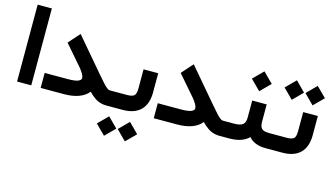

<svg xmlns="http://www.w3.org/2000/svg" viewBox="-97 -988 2728 1570"><g transform="rotate(15 1266.5 -203.0)"><path d="M53.7 -651.4V-631.8V-20V-0.5H73.2H154.3H173.8V-20V-631.8V-651.4H154.3H73.2Z M814.5 0C818.4 0 821.3 -6.8 823.7 -21C825.7 -34.7 826.7 -48.3 826.7 -61.5V-66.9C826.7 -79.6 825.7 -92.8 823.2 -106.4C820.8 -120.1 817.9 -127 814.5 -127H810.1C803.7 -127 798.3 -127.4 794.9 -128.9C791.5 -129.9 785.2 -133.8 776.4 -141.1C758.8 -154.8 734.9 -182.6 687.5 -237.8L469.7 -493.7L455.6 -510.7L440.4 -494.1L381.3 -427.7L370.1 -414.6L381.3 -401.9L518.1 -244.1C545.4 -211.4 560.5 -183.1 560.5 -166C560.5 -156.7 556.2 -148.9 541.5 -140.6C526.9 -132.3 495.6 -127 451.2 -127H272.9H253.4V-107.4V-19.5V0H272.9H450.7C548.8 0 619.1 -27.3 656.7 -76.2C676.3 -56.6 688.5 -45.4 708.5 -31.2C718.8 -23.9 728.5 -18.6 737.8 -14.6C756.3 -6.3 780.8 0 806.6 0Z M809.6 -127C806.2 -127 803.2 -120.1 800.8 -106.4C798.3 -92.8 797.4 -79.6 797.4 -66.9V-61.5C797.4 -48.3 798.3 -34.7 800.3 -21C802.7 -6.8 805.7 0 809.6 0H948.2C1079.6 0 1150.9 -70.8 1150.9 -201.2V-364.7H1026.9V-201.7C1026.9 -171.4 1021.5 -151.4 1010.3 -141.6C999 -131.8 978.5 -127 947.8 -127ZM855 244.1 937 161.6 855 79.1 772.5 161.6ZM1031.2 244.1C1041 234.4 1055.2 220.2 1073.7 202.1L1107.9 168C1109.9 165.5 1111.8 163.6 1113.8 161.6L1031.2 79.1L949.2 161.6Z M1772 0C1775.9 0 1778.8 -6.8 1781.2 -21C1783.2 -34.7 1784.2 -48.3 1784.2 -61.5V-66.9C1784.2 -79.6 1783.2 -92.8 1780.8 -106.4C1778.3 -120.1 1775.4 -127 1772 -127H1767.6C1761.2 -127 1755.9 -127.4 1752.4 -128.9C1749 -129.9 1742.7 -133.8 1733.9 -141.1C1716.3 -154.8 1692.4 -182.6 1645 -237.8L1427.2 -493.7L1413.1 -510.7L1397.9 -494.1L1338.9 -427.7L1327.6 -414.6L1338.9 -401.9L1475.6 -244.1C1502.9 -211.4 1518.1 -183.1 1518.1 -166C1518.1 -156.7 1513.7 -148.9 1499 -140.6C1484.4 -132.3 1453.1 -127 1408.7 -127H1230.5H1210.9V-107.4V-19.5V0H1230.5H1408.2C1506.3 0 1576.7 -27.3 1614.3 -76.2C1633.8 -56.6 1646 -45.4 1666 -31.2C1676.3 -23.9 1686 -18.6 1695.3 -14.6C1713.9 -6.3 1738.3 0 1764.2 0Z M2165.5 0C2169.4 0 2172.4 -6.8 2174.8 -21C2176.8 -34.7 2177.7 -48.3 2177.7 -61.5V-66.9C2177.7 -79.6 2176.8 -92.8 2174.3 -106.4C2171.9 -120.1 2168.9 -127 2165.5 -127H2155.3C2123.5 -127 2102.1 -132.3 2090.8 -143.6C2079.6 -154.8 2073.7 -174.3 2073.7 -202.6V-348.1H1951.2V-202.6C1951.2 -175.8 1944.3 -156.2 1930.2 -144.5C1916 -132.8 1890.1 -127 1853 -127H1767.1C1763.7 -127 1760.7 -120.1 1758.3 -106.4C1755.9 -92.8 1754.9 -79.6 1754.9 -66.9V-61.5C1754.9 -48.3 1755.9 -34.7 1757.8 -21C1760.3 -6.8 1763.2 0 1767.1 0H1850.6C1922.4 0 1977.1 -18.6 2014.2 -55.2C2045.9 -18.6 2093.3 0 2155.8 0ZM1986.3 -436.5 2070.3 -520.5 1986.3 -604.5 1902.3 -520.5Z M2161.1 -127C2157.7 -127 2154.8 -120.1 2152.3 -106.4C2149.9 -92.8 2148.9 -79.6 2148.9 -66.9V-61.5C2148.9 -48.3 2149.9 -34.7 2151.9 -21C2154.3 -6.8 2157.2 0 2161.1 0H2299.8C2431.2 0 2502.4 -70.8 2502.4 -201.2V-364.7H2378.4V-201.7C2378.4 -171.4 2373 -151.4 2361.8 -141.6C2350.6 -131.8 2330.1 -127 2299.3 -127ZM2261.7 -437.5 2343.8 -520 2261.7 -602.5 2179.2 -520ZM2438 -437.5 2480.5 -480C2499 -498 2510.3 -509.3 2514.6 -513.7C2516.6 -516.1 2518.6 -518.1 2520.5 -520L2438 -602.5L2356 -520Z"/></g></svg>

Font: Shabnam
Style: Bold
Weight: 700
Foundry: DejaVu fonts team - Redesigned by Saber Rastikerdar - Based on Vazir font
Version: Version 5.0.1